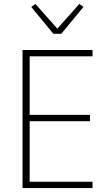

<svg xmlns="http://www.w3.org/2000/svg" viewBox="-20 -951 551 971"><path d="M94 0V-698H448V-666H130V-370H435V-338H130V-32H448V0ZM250 -780 138 -916 159 -931 270 -806 381 -931 402 -916 290 -780Z"/></svg>

Font: IBM Plex Sans Condensed ExtraLight
Style: Regular
Weight: 200
Width: 3
Designer: Mike Abbink, Paul van der Laan, Pieter van Rosmalen
Foundry: Bold Monday
Version: Version 1.3